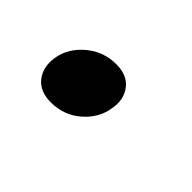

<svg xmlns="http://www.w3.org/2000/svg" viewBox="-36 -165 250 250"><g transform="rotate(45 89.0 -40.0)"><path d="M53 7.5Q33 7.5 23 -5.2Q13 -18 16 -37Q19.5 -58 37.2 -73Q55 -88 78.5 -88Q99 -88 108.8 -75Q118.5 -62 115 -43.5Q112 -23 94.8 -7.8Q77.5 7.5 53 7.5Z"/></g></svg>

Font: Fraunces 72pt Light
Style: Italic
Weight: 300
Italic angle: -16°
Version: Version 1.000;[b76b70a41]